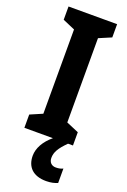

<svg xmlns="http://www.w3.org/2000/svg" viewBox="-178 -770 700 1062"><g transform="rotate(20 172.5 -239.0)"><path d="M227 105C227 72 243 44 287 0H316V-78L243 -109V-605L316 -636V-714H30V-636L102 -605V-109L30 -78V0H198C151 39 126 85 126 129C126 195 166 236 243 236C272 236 294 230 310 223V138C300 143 287 147 268 147C243 147 227 131 227 105Z"/></g></svg>

Font: Noto Sans Ethiopic Condensed
Style: Bold
Weight: 700
Width: 3
Designer: Monotype Design Team
Foundry: Monotype Imaging Inc.
Version: Version 2.102